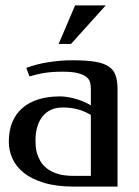

<svg xmlns="http://www.w3.org/2000/svg" viewBox="-20 -693 516 713"><path d="M212.4 -426.8Q189 -426.8 171.6 -425.3Q154.3 -423.8 140.1 -421.4Q126 -418.9 113.8 -415.8Q101.6 -412.6 89.4 -409.2L77.6 -440.9Q118.7 -456.1 163.3 -462.6Q208 -469.2 248 -469.2Q299.3 -469.2 332.3 -463.9Q365.2 -458.5 383.8 -446Q402.3 -433.6 409.4 -412.8Q416.5 -392.1 416.5 -360.8V0H256.3Q190.9 0 144.8 -13.7Q98.6 -27.3 69.3 -50.5Q40 -73.7 26.4 -103.8Q12.7 -133.8 12.7 -167Q12.7 -208 25.6 -239.3Q38.6 -270.5 63 -291.7Q87.4 -313 122.6 -324Q157.7 -335 202.6 -335Q227.1 -335 258.1 -326.7Q289.1 -318.4 317.4 -301.8V-362.8Q317.4 -374 314.9 -385.5Q312.5 -397 302.2 -406Q292 -415 270.8 -420.9Q249.5 -426.8 212.4 -426.8ZM317.4 -40V-266.1Q293.9 -280.3 268.6 -287.1Q243.2 -293.9 212.4 -293.9Q188 -293.9 169.2 -285.2Q150.4 -276.4 137.7 -260.3Q125 -244.1 118.4 -221.7Q111.8 -199.2 111.8 -171.9Q111.8 -164.1 112.5 -151.4Q113.3 -138.7 117.4 -124Q121.6 -109.4 130.1 -94.5Q138.7 -79.6 154.3 -67.4Q169.9 -55.2 193.8 -47.6Q217.8 -40 252.4 -40ZM258.8 -672.9H372.6L243.7 -529.8H197.8Z"/></svg>

Font: Federov2
Style: Regular
Weight: 400
Designer: Olexa M. Volochay | Cyreal.org
Foundry: Olexa M. Volochay | Cyreal.org
Version: Version 1.000